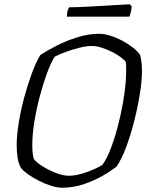

<svg xmlns="http://www.w3.org/2000/svg" viewBox="-20 -878 696 898"><path d="M270 0Q247 0 217.5 -9.5Q188 -19 159 -34Q130 -49 107.5 -65.5Q85 -82 76 -96Q66 -116 62 -143Q58 -170 58 -199Q58 -244 67.5 -303Q77 -362 93.5 -423Q110 -484 129.5 -536.5Q149 -589 169 -621Q199 -641 244 -664Q289 -687 341.5 -703.5Q394 -720 444 -720Q467 -720 496 -711Q525 -702 553 -687Q581 -672 603 -654.5Q625 -637 635 -621Q640 -605 642 -584.5Q644 -564 644 -546Q644 -500 634 -438Q624 -376 607.5 -311Q591 -246 570 -190Q549 -134 526 -100Q499 -78 458.5 -55Q418 -32 370 -16Q322 0 270 0ZM302 -56Q329 -56 360.5 -65Q392 -74 419 -86Q446 -98 459 -107Q481 -137 501 -191Q521 -245 536.5 -309Q552 -373 561 -435Q570 -497 570 -543Q570 -556 570 -567Q570 -578 568 -588Q563 -597 545.5 -610Q528 -623 504.5 -635Q481 -647 455.5 -655Q430 -663 409 -663Q385 -663 352.5 -655Q320 -647 288.5 -635.5Q257 -624 236 -613Q217 -583 198.5 -532Q180 -481 164.5 -421.5Q149 -362 140 -304Q131 -246 131 -200Q131 -157 138 -135Q148 -120 177 -101.5Q206 -83 240.5 -69.5Q275 -56 302 -56ZM293 -800Q293 -818 296.5 -829Q300 -840 304 -844Q333 -844 373.5 -846Q414 -848 456.5 -850.5Q499 -853 533.5 -855Q568 -857 586 -858L596 -849Q595 -833 591.5 -819.5Q588 -806 585 -800Z"/></svg>

Font: Texturina Thin
Style: Italic
Weight: 100
Italic angle: -11°
Designer: Guillermo Torres Carreño
Foundry: Omnibus-Type
Version: Version 1.002; ttfautohint (v1.8.3)